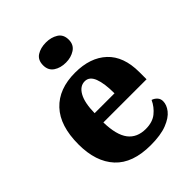

<svg xmlns="http://www.w3.org/2000/svg" viewBox="-220 -895 1025 1025"><g transform="rotate(-45 293.0 -382.0)"><path d="M314 10Q178 10 111 -62.5Q44 -135 44 -266Q44 -406 111.5 -478Q179 -550 302 -550Q416 -550 481.5 -489Q547 -428 547 -309V-255H221Q223 -159 257 -114.5Q291 -70 357 -70Q408 -70 439.5 -95.5Q471 -121 488 -158Q504 -153 515.5 -140.5Q527 -128 527 -110Q527 -82 505.5 -54.5Q484 -27 437 -8.5Q390 10 314 10ZM373 -323Q373 -398 357 -439.5Q341 -481 306 -481Q269 -481 246.5 -440.5Q224 -400 223 -323ZM306 -622Q265 -622 237 -641Q209 -660 209 -698Q209 -738 237 -756Q265 -774 306 -774Q345 -774 374 -756Q403 -738 403 -698Q403 -660 374 -641Q345 -622 306 -622Z"/></g></svg>

Font: Noto Serif Lao ExtraBold
Style: Regular
Weight: 800
Designer: Monotype Design Team
Foundry: Monotype Imaging Inc.
Version: Version 2.003; ttfautohint (v1.8.4.7-5d5b)